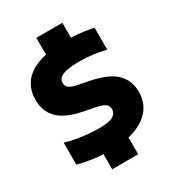

<svg xmlns="http://www.w3.org/2000/svg" viewBox="-227 -990 1128 1240"><g transform="rotate(-30 337.0 -370.0)"><path d="M239.5 120V8Q188.5 5 142 -2.8Q95.5 -10.5 54 -22V-185.5Q89 -174.5 133.2 -166.8Q177.5 -159 220.2 -155Q263 -151 294 -151Q377 -151 405 -168.8Q433 -186.5 433 -217Q433 -243 413.2 -257.2Q393.5 -271.5 335 -282.5L268 -295.5Q142.5 -320 88.5 -374Q34.5 -428 34.5 -515.5Q34.5 -600 85.2 -656Q136 -712 239.5 -735V-860H433.5V-749Q480.5 -747.5 522.2 -741.8Q564 -736 598 -728V-564.5Q559 -575.5 506.5 -582.2Q454 -589 406.5 -589Q341.5 -589 305.5 -580.8Q269.5 -572.5 255 -557.5Q240.5 -542.5 240.5 -523Q240.5 -498.5 257.2 -485.2Q274 -472 323 -462L390 -449Q527.5 -422.5 583.2 -367.5Q639 -312.5 639 -227.5Q639 -143 585.5 -85.8Q532 -28.5 433.5 -5V120Z"/></g></svg>

Font: Encode Sans Exp XBd
Style: Regular
Weight: 800
Width: 7
Designer: Multiple Designers
Foundry: Impallari Type
Version: Version 3.002; ttfautohint (v1.8.3) -l 8 -r 50 -G 200 -x 14 